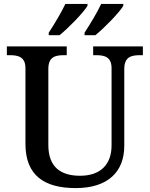

<svg xmlns="http://www.w3.org/2000/svg" viewBox="-20 -951 765 981"><path d="M412 -784V-771H467C512 -807 589 -886 610 -921V-931H497C476 -886 440 -827 412 -784ZM229 -784V-771H284C329 -807 406 -886 427 -921V-931H314C293 -886 257 -827 229 -784ZM367 10C531 10 615 -73 615 -206V-599C615 -660 651 -669 694 -669H710V-714H456V-669H472C514 -669 550 -660 550 -603V-208C550 -114 497 -53 389 -53C293 -53 227 -95 227 -210V-599C227 -660 262 -669 306 -669H321V-714H15V-669H31C73 -669 110 -660 110 -603V-216C110 -53 208 10 367 10Z"/></svg>

Font: Noto Serif Telugu Medium
Style: Regular
Weight: 500
Designer: Jelle Bosma - Monotype Design Team
Foundry: Monotype Imaging Inc.
Version: Version 2.005